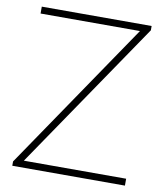

<svg xmlns="http://www.w3.org/2000/svg" viewBox="-83 -809 756 878"><g transform="rotate(10 295.0 -370.0)"><path d="M33.5 0V-20L501.5 -708H40V-740H550V-720L81.5 -32H556.5V0Z"/></g></svg>

Font: Encode Sans Semi Expanded Thin
Style: Regular
Weight: 100
Width: 6
Designer: Multiple Designers
Foundry: Impallari Type
Version: Version 3.000; ttfautohint (v1.8.3) -l 8 -r 50 -G 200 -x 14 